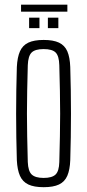

<svg xmlns="http://www.w3.org/2000/svg" viewBox="-20 -772 362 798"><path d="M161.5 6Q121.5 6 97.8 -5.2Q74 -16.5 63 -41.2Q52 -66 50 -106Q48.5 -152 47.8 -201Q47 -250 47 -299.5Q47 -349 47.8 -398Q48.5 -447 50 -493.5Q52 -534 63 -558.8Q74 -583.5 97.8 -594.8Q121.5 -606 161.5 -606Q201.5 -606 225.2 -594.8Q249 -583.5 259.8 -558.8Q270.5 -534 272 -493.5Q273.5 -447 274.2 -398.2Q275 -349.5 275 -300Q275 -250.5 274.2 -201.5Q273.5 -152.5 272 -106Q270.5 -66.5 259.8 -41.5Q249 -16.5 225.2 -5.2Q201.5 6 161.5 6ZM161.5 -32.5Q196 -32.5 210.8 -46.5Q225.5 -60.5 226.5 -98.5Q228 -156.5 229 -205.2Q230 -254 230 -300Q230 -346 229 -394.8Q228 -443.5 226.5 -501Q225.5 -539.5 211.2 -553.8Q197 -568 161.5 -568Q126 -568 111.5 -553.8Q97 -539.5 95.5 -501Q94 -443.5 93 -394.8Q92 -346 92 -299.8Q92 -253.5 93 -204.8Q94 -156 95.5 -98.5Q97 -60.5 112 -46.5Q127 -32.5 161.5 -32.5ZM179 -655V-698.5H222.5V-655ZM101 -655V-698.5H144V-655ZM67.5 -752.5H260V-723.5H67.5Z"/></svg>

Font: Big Shoulders Display Thin Light
Style: Regular
Weight: 300
Version: Version 2.002